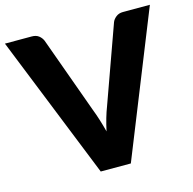

<svg xmlns="http://www.w3.org/2000/svg" viewBox="-119 -835 949 943"><g transform="rotate(-15 355.5 -364.0)"><path d="M724 -728.5 432 0H279L-13 -728.5H123Q145 -728.5 158.5 -718.2Q172 -708 179 -692L320 -302Q330 -276.5 339.5 -246.2Q349 -216 357.5 -183Q364.5 -216 373.2 -246.2Q382 -276.5 392 -302L532 -692Q537.5 -706 551.8 -717.2Q566 -728.5 587 -728.5Z"/></g></svg>

Font: Lato
Style: Regular
Weight: 900
Designer: Lukasz Dziedzic with Adam Twardoch and Botio Nikoltchev
Foundry: tyPoland Lukasz Dziedzic
Version: Version 2.010; 2014-09-01; http://www.latofonts.com/; ttfaut